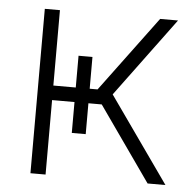

<svg xmlns="http://www.w3.org/2000/svg" viewBox="-44 -574 615 617"><g transform="rotate(5 263.5 -265.0)"><path d="M76.2 -530.3H125V-287.1H197.3V-389.6H242.2V-287.1H267.6L448.2 -530.3H505.9L317.4 -275.4L511.7 0H454.1L285.2 -240.2H242.2V-140.6H197.3V-240.2H125V0H76.2Z"/></g></svg>

Font: Pretendard ExtraLight
Style: Regular
Weight: 200
Designer: Base glyphs from Inter by Rasmus Andersson; Hangeul glyphs from Noto Sans CJK(Source Han Sans) by Jang Soo-young and Kan
Foundry: Kil Hyung-jin
Version: Version 1.309